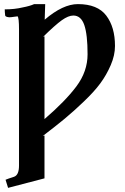

<svg xmlns="http://www.w3.org/2000/svg" viewBox="-20 -678 604 927"><path d="M334 -603Q310.1 -603 278.1 -580.1Q246.1 -557.1 188 -500L194.8 -502.9V-103Q294.9 -189 348.9 -261Q402.8 -333 402.8 -416Q402.8 -511.2 387 -557.1Q371.1 -603 334 -603ZM198.2 -658.2 195.8 -583Q283.7 -658.2 356 -658.2Q451.2 -658.2 493.2 -602.5Q535.2 -546.9 535.2 -456.1Q535.2 -411.1 514.6 -363.5Q494.1 -315.9 464.6 -275.9Q435.1 -235.8 385 -188Q335 -140.1 292.5 -105Q250 -69.8 186 -21L194.8 -23.9V183.1L19 229L6.8 189.9L20.5 184.6Q25.4 183.1 27.8 182.1Q30.8 181.2 37.4 179Q43.9 176.8 46.9 175.8Q71.8 168 71.8 121.1V-536.1Q71.8 -592.3 64.9 -599.1Q59.1 -598.1 49.6 -597.2Q40 -596.2 35.2 -595.2Q23.9 -593.3 14.4 -596.2Q4.9 -599.1 4.9 -604Q2.9 -620.1 2.9 -632.8Q50.8 -632.8 88.9 -642.1Q125 -648.9 145 -658.2Z"/></svg>

Font: Linux Libertine
Style: Semibold
Weight: 600
Designer: Philipp H. Poll
Foundry: Philipp H. Poll
Version: Version 5.1.2 ; ttfautohint (v0.9)